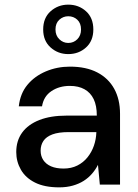

<svg xmlns="http://www.w3.org/2000/svg" viewBox="-20 -795 595 827"><path d="M235 12Q172 12 131 -8.5Q90 -29 70 -64Q50 -99 50 -140Q50 -189 75.5 -224Q101 -259 149.5 -278Q198 -297 266 -297H397Q397 -340 383.5 -368Q370 -396 344 -410.5Q318 -425 281 -425Q235 -425 201.5 -402.5Q168 -380 161 -337H61Q67 -392 98 -429.5Q129 -467 177.5 -487.5Q226 -508 281 -508Q351 -508 399 -483Q447 -458 472 -412.5Q497 -367 497 -305V0H410L402 -85Q392 -65 376.5 -47Q361 -29 340.5 -16Q320 -3 293.5 4.5Q267 12 235 12ZM254 -69Q287 -69 313 -82Q339 -95 357 -117.5Q375 -140 384.5 -167.5Q394 -195 395 -225V-226H276Q232 -226 205.5 -216Q179 -206 167 -188Q155 -170 155 -146Q155 -123 166.5 -105.5Q178 -88 200 -78.5Q222 -69 254 -69ZM274 -562Q230 -562 198 -590.5Q166 -619 166 -668Q166 -718 198 -746.5Q230 -775 274 -775Q319 -775 350.5 -746.5Q382 -718 382 -668Q382 -619 350.5 -590.5Q319 -562 274 -562ZM274 -610Q297 -610 313 -626Q329 -642 329 -668Q329 -695 313 -710Q297 -725 274 -725Q252 -725 235.5 -710Q219 -695 219 -668Q219 -642 235.5 -626Q252 -610 274 -610Z"/></svg>

Font: DM Sans 24pt Medium
Style: Regular
Weight: 500
Designer: Colophon Foundry, Jonny Pinhorn
Foundry: Colophon Foundry
Version: Version 4.004;gftools[0.9.30]